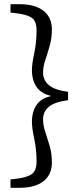

<svg xmlns="http://www.w3.org/2000/svg" viewBox="-20 -735 384 914"><path d="M304 -298V-258Q241 -250 213 -227Q185 -204 185 -166Q185 -139 195.5 -107.5Q206 -76 216.5 -40Q227 -4 227 38Q227 97 186.5 128Q146 159 75 159H30V119L57 116Q109 110 131.5 93.5Q154 77 154 34Q154 -23 143 -74Q132 -125 132 -155Q132 -203 154 -235.5Q176 -268 225 -278Q176 -289 154 -321Q132 -353 132 -401Q132 -431 143 -482Q154 -533 154 -590Q154 -634 131.5 -650Q109 -666 57 -672L30 -675V-715H75Q146 -715 186.5 -684Q227 -653 227 -594Q227 -553 216.5 -516.5Q206 -480 195.5 -448.5Q185 -417 185 -390Q185 -353 213 -329.5Q241 -306 304 -298Z"/></svg>

Font: Source Serif Pro
Style: Regular
Weight: 400
Designer: Frank Grießhammer
Foundry: Adobe Systems Incorporated
Version: Version 3.001;hotconv 1.0.111;makeotfexe 2.5.65597